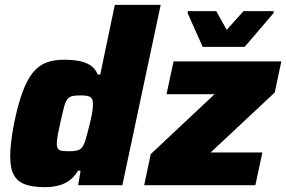

<svg xmlns="http://www.w3.org/2000/svg" viewBox="-20 -763 1179 791"><path d="M165 8Q116 8 84.5 -3Q53 -14 37.5 -41.5Q22 -69 22 -119Q22 -145 26 -179Q30 -213 38 -255Q54 -333 73 -384Q92 -435 115.5 -464Q139 -493 170.5 -505Q202 -517 243 -517Q275 -517 302 -512.5Q329 -508 350 -495.5Q371 -483 383 -456H393L453 -743H642L484 0H302L312 -60H302Q284 -31 261.5 -16.5Q239 -2 214.5 3Q190 8 165 8ZM266 -140Q284 -140 295.5 -142.5Q307 -145 314.5 -152Q322 -159 327 -172Q331 -181 335.5 -197.5Q340 -214 345 -233.5Q350 -253 354.5 -272.5Q359 -292 361 -308.5Q363 -325 363 -335Q363 -356 352.5 -363Q342 -370 313 -370Q292 -370 279 -367.5Q266 -365 257.5 -354Q249 -343 243 -319.5Q237 -296 228 -255Q221 -224 217.5 -204Q214 -184 214 -171Q214 -157 219 -150Q224 -143 236 -141.5Q248 -140 266 -140ZM574 0 601 -128 864 -375H666L695 -510H1139L1112 -382L848 -135H1061L1032 0ZM815 -570 753 -709 754 -717H871L914 -640L983 -717H1108L1107 -709L988 -570Z"/></svg>

Font: Saira Thin ExtraBold
Style: Italic
Weight: 800
Italic angle: -12°
Version: Version 1.101